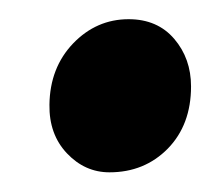

<svg xmlns="http://www.w3.org/2000/svg" viewBox="-20 -476 222 200"><path d="M31.5 -367Q32 -405.5 56.2 -430.8Q80.5 -456 114 -456Q144 -456 161.5 -435.5Q179 -415 179 -386Q179 -346 154.8 -321.2Q130.5 -296.5 94 -296.5Q68.5 -296.5 49.8 -316.2Q31 -336 31.5 -367Z"/></svg>

Font: Merriweather 48pt ExtraBold
Style: Italic
Weight: 800
Italic angle: -7.8°
Version: Version 2.101